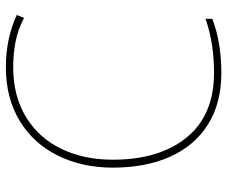

<svg xmlns="http://www.w3.org/2000/svg" viewBox="-80 -684 774 654"><g transform="rotate(-90 307.0 -357.0)"><path d="M90 -360Q90 -201 166 -108Q242 -15 386 -15Q488 -15 570 -44V-21Q490 10 386 10Q282 10 209.5 -36Q137 -82 100 -165Q63 -248 63 -360Q63 -464 104 -547Q145 -630 222.5 -677Q300 -724 405 -724Q502 -724 583 -687L573 -662Q533 -683 492 -691Q451 -699 405 -699Q307 -699 235.5 -655.5Q164 -612 127 -535Q90 -458 90 -360Z"/></g></svg>

Font: Noto Sans UI Thin
Style: Regular
Weight: 250
Designer: Monotype Design Team
Foundry: Monotype Imaging Inc.
Version: Version 1.001